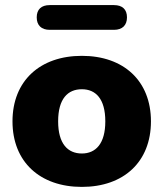

<svg xmlns="http://www.w3.org/2000/svg" viewBox="-20 -722 642 753"><path d="M427 -605C460 -605 478 -623 478 -654C478 -685 460 -702 427 -702H175C142 -702 124 -685 124 -654C124 -623 142 -605 175 -605ZM301 11C465 11 572 -87 572 -246C572 -405 465 -503 301 -503C137 -503 29 -405 29 -246C29 -87 137 11 301 11ZM301 -120C246 -120 208 -158 208 -246C208 -335 246 -372 301 -372C355 -372 393 -335 393 -246C393 -158 355 -120 301 -120Z"/></svg>

Font: Nunito Black
Style: Regular
Weight: 900
Designer: Vernon Adams
Foundry: Vernon Adams
Version: Version 3.602